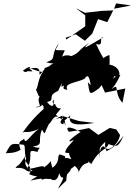

<svg xmlns="http://www.w3.org/2000/svg" viewBox="-20 -1028 789 1126"><path d="M330 -123C312 -109 336 -81 288 -44C266 -102 298 -88 238 -46C242 -70 150 -24 124 -41C176 -31 130 -50 139 -36C183 -122 125 -158 200 -137C214 -186 245 -147 172 -168C242 -181 197 -196 226 -268C247 -232 237 -243 267 -301C288 -315 290 -362 336 -337C288 -330 253 -300 347 -351C350 -324 316 -307 351 -299C368 -349 335 -293 392 -352C377 -299 416 -288 533 -307L444 -318L343 -349L364 -289C356 -369 357 -299 308 -356C367 -428 320 -362 303 -418C275 -412 299 -471 295 -424C295 -395 273 -407 256 -430C311 -442 249 -463 321 -495C356 -566 340 -542 340 -519C380 -540 324 -504 376 -502C350 -541 433 -543 476 -566C506 -617 512 -522 515 -505C512 -522 548 -494 495 -546C507 -470 502 -468 562 -511C571 -526 588 -522 573 -605L553 -579L596 -485L715 -509L698 -425C642 -488 686 -546 634 -505C642 -516 658 -527 686 -589C630 -578 624 -522 651 -582C702 -557 689 -662 593 -648C618 -645 626 -608 622 -705C595 -702 538 -647 587 -675C598 -678 590 -670 543 -771C594 -750 557 -815 585 -809C490 -754 449 -726 504 -778C414 -715 463 -723 369 -687C362 -667 409 -648 416 -691C349 -729 299 -671 362 -643C350 -704 328 -662 360 -733C280 -734 311 -730 324 -773C268 -692 320 -688 251 -662C330 -644 305 -675 268 -639C220 -620 266 -642 212 -589C209 -608 229 -655 116 -612C144 -582 192 -674 114 -613C191 -607 174 -607 150 -627C166 -631 243 -581 261 -623C203 -610 207 -517 191 -502C209 -467 205 -440 241 -484C172 -448 232 -405 207 -404C152 -390 249 -402 220 -419C260 -391 210 -394 240 -392C192 -352 136 -289 102 -233C127 -277 118 -232 209 -272C159 -241 127 -171 122 -215C108 -199 79 -207 101 -150C51 -119 11 -139 11 -123C46 -193 46 -188 117 -179C132 -179 120 -133 133 -99C113 -42 167 -29 172 -28C124 -8 148 -49 71 -43C90 -71 79 -35 132 -118C103 -74 185 -57 151 -7C203 19 220 -10 158 31C223 18 238 14 218 34C238 8 281 30 274 19C291 35 327 41 331 -46C320 -47 322 -9 341 13C371 2 318 73 322 78C388 6 361 57 373 -5C426 -62 360 -10 419 -55C458 -21 433 -4 441 -16C469 -95 510 -54 498 -92C508 -44 536 -94 511 -58C565 -161 600 -142 617 -183C668 -164 674 -166 705 -233C656 -166 639 -162 605 -141C597 -178 567 -191 561 -102C578 -161 542 -144 598 -197C580 -113 672 -167 684 -236L662 -269L624 -278L557 -237L502 -277L430 -262L384 -255C359 -285 388 -292 454 -253C459 -261 372 -201 389 -198C451 -227 360 -168 363 -133C430 -119 356 -171 399 -94C348 -113 373 -93 326 -79L367 -44L361 -112ZM368 -796 366 -807 424 -827 478 -789 521 -831 555 -916 609 -898 649 -977 749 -996 661 -1008 645 -967 573 -964 478 -953 425 -980 480 -938V-874L390 -811Z"/></svg>

Font: Hussar Lance
Style: Italic
Weight: 700
Foundry: Cannot Into Space Fonts, PlusOne Fonts
Version: Version 2.27